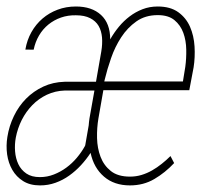

<svg xmlns="http://www.w3.org/2000/svg" viewBox="-25 -558 632 588"><path d="M373 9.8Q324.7 9.8 293.5 -17.1Q262.2 -43.9 252.4 -89.8Q239.3 -69.8 222.9 -52Q206.5 -34.2 187 -20.3Q167.5 -6.3 145 1.7Q122.6 9.8 97.7 9.8Q66.9 9.8 45.9 -3.4Q24.9 -16.6 12.7 -37.8Q0.5 -59.1 -3.2 -85.4Q-6.8 -111.8 -2.4 -138.7Q2.9 -172.4 17.6 -202.6Q32.2 -232.9 54.9 -255.9Q77.6 -278.8 107.4 -292.7Q137.2 -306.6 172.9 -307.6H269L285.2 -400.4Q289.1 -423.3 287.4 -443.6Q285.6 -463.9 276.9 -478.8Q268.1 -493.7 251 -502.4Q233.9 -511.2 207.5 -511.2Q183.1 -511.7 161.6 -504.2Q140.1 -496.6 123 -482.7Q106 -468.8 94.5 -449.2Q83 -429.7 78.1 -405.8L52.7 -406.2Q57.6 -435.5 71.3 -459.7Q85 -483.9 105.2 -501.2Q125.5 -518.6 151.4 -528.3Q177.2 -538.1 207.5 -538.1Q256.3 -538.1 284.4 -512.2Q312.5 -486.3 312.5 -437.5Q324.2 -458 339.1 -476.1Q354 -494.1 372.1 -507.8Q390.1 -521.5 411.6 -529.8Q433.1 -538.1 458 -538.1Q496.6 -538.1 520.8 -520.8Q544.9 -503.4 556.9 -476.1Q568.8 -448.7 570.8 -415.8Q572.8 -382.8 567.9 -351.6L554.7 -281.7H291.5L276.4 -195.3Q271.5 -166.5 272.2 -135.3Q272.9 -104 283 -77.6Q293 -51.3 314.5 -34.2Q335.9 -17.1 373 -17.1Q391.6 -17.1 408.4 -22.2Q425.3 -27.3 440.7 -36.1Q456.1 -44.9 470.2 -56.2Q484.4 -67.4 497.1 -80.1L508.3 -58.6Q481 -29.3 447.8 -9.8Q414.6 9.8 373 9.8ZM97.2 -15.6Q119.6 -15.6 140.1 -23.7Q160.6 -31.7 178.2 -44.7Q195.8 -57.6 210.2 -74.7Q224.6 -91.8 234.9 -110.4L235.4 -112.3Q235.4 -111.8 235.8 -111.8L246.6 -173.8Q247.1 -179.2 247.6 -184.6Q248 -189.9 249 -195.3L264.2 -280.8H173.8Q143.6 -279.8 118.4 -267.8Q93.3 -255.9 74 -236.1Q54.7 -216.3 41.7 -190.7Q28.8 -165 23.4 -136.7Q19.5 -115.7 21.2 -94.2Q22.9 -72.8 31.2 -55.2Q39.6 -37.6 55.7 -26.6Q71.8 -15.6 97.2 -15.6ZM294.4 -308.6H535.2L542.5 -353.5Q545.9 -378.4 545.4 -406.2Q544.9 -434.1 536.4 -457.5Q527.8 -481 509.3 -496.3Q490.7 -511.7 458 -511.7Q419.9 -511.7 392.6 -492.4Q365.2 -473.1 346.2 -443.8Q327.1 -414.6 315.2 -380.1Q303.2 -345.7 295.9 -314.9Z"/></svg>

Font: Roboto Mono Thin
Style: Italic
Weight: 250
Designer: Google
Version: Version 2.000985; 2015; ttfautohint (v1.3)